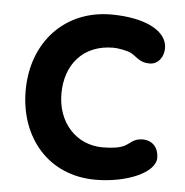

<svg xmlns="http://www.w3.org/2000/svg" viewBox="-45 -589 617 642"><g transform="rotate(5 263.5 -267.5)"><path d="M40 -267C40 -110 140 10 298 10C403 10 498 -31 498 -81C498 -113 479 -138 444 -138C414 -138 405 -122 386 -112C370 -104 346 -100 313 -100C223 -100 160 -171 160 -267C160 -364 218 -435 320 -435C333 -435 367 -430 381 -422C403 -409 412 -393 445 -393C475 -393 492 -421 492 -448C492 -507 416 -545 303 -545C149 -545 40 -431 40 -267Z"/></g></svg>

Font: Hotpoint
Style: Bold
Weight: 700
Designer: Andrew Paglinawan, Luciano Perondi, Riccardo Olocco
Foundry: CAST Cooperativa Anonima Servizi Tipografici
Version: Version 1.000;PS 2.1;hotconv 16.6.51;makeotf.lib2.5.65220